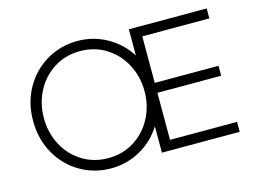

<svg xmlns="http://www.w3.org/2000/svg" viewBox="-102 -933 1475 1120"><g transform="rotate(-15 635.0 -372.5)"><path d="M72 -373Q72 -483 121.5 -570.5Q171 -658 255.5 -707.5Q340 -757 441 -757Q537 -757 618.5 -711.5Q700 -666 750 -587V-745H1220V-685H815V-404H1200V-344H815V-60H1220V0H750V-159Q700 -79 618.5 -33.5Q537 12 441 12Q340 12 255.5 -37.5Q171 -87 121.5 -175Q72 -263 72 -373ZM441 -50Q528 -50 597.5 -93.5Q667 -137 706 -211Q745 -285 745 -373Q745 -460 706.5 -534Q668 -608 598.5 -652Q529 -696 441 -696Q353 -696 283.5 -652Q214 -608 175.5 -534Q137 -460 137 -373Q137 -285 175.5 -211Q214 -137 283.5 -93.5Q353 -50 441 -50Z"/></g></svg>

Font: BLUETTI 2.0 Extralight
Style: Roman
Weight: 200
Designer: Stijn de Vries
Foundry: tokotype
Version: Version 2.005;October 31, 2023;FontCreator 14.0.0.2814 64-bi